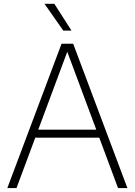

<svg xmlns="http://www.w3.org/2000/svg" viewBox="-20 -964 690 984"><path d="M17.5 0 295.5 -740H355L633 0H585L318.5 -715.5H331L64.5 0ZM144.5 -258.5 157 -299.5H493.5L505.5 -258.5ZM304.5 -807 208 -944.5H258.5L346.5 -807Z"/></svg>

Font: Encode Sans Condensed Thin ExtraLight
Style: Regular
Weight: 250
Version: Version 3.002